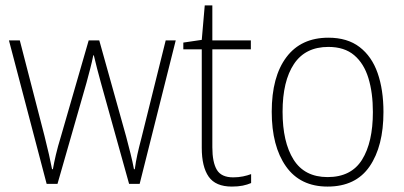

<svg xmlns="http://www.w3.org/2000/svg" viewBox="-20 -678 1488 708"><path d="M352 -373Q337 -427 326 -474H324Q319 -449 312.5 -424Q306 -399 299 -373L192 0H152L13 -529H53L144 -177Q154 -137 160.5 -108.5Q167 -80 172 -54H175Q179 -77 186 -107Q193 -137 205 -176L307 -529H346L445 -175Q454 -141 461.5 -111Q469 -81 474 -54H477Q481 -83 486.5 -108Q492 -133 502 -171L591 -529H628L495 0H456Z M840 -24Q859 -24 876 -27.5Q893 -31 906 -36V-3Q892 3 875 6.5Q858 10 835 10Q775 10 749.5 -26.5Q724 -63 724 -133V-496H656V-521L724 -531L735 -658H763V-529H905V-496H763V-135Q763 -80 779.5 -52Q796 -24 840 -24Z M1394 -265Q1394 -139 1343 -64.5Q1292 10 1188 10Q1087 10 1034.5 -64.5Q982 -139 982 -266Q982 -395 1036 -467Q1090 -539 1191 -539Q1261 -539 1306 -504.5Q1351 -470 1372.5 -408.5Q1394 -347 1394 -265ZM1022 -266Q1022 -154 1062.5 -89.5Q1103 -25 1188 -25Q1275 -25 1315 -89Q1355 -153 1355 -265Q1355 -336 1338.5 -390Q1322 -444 1286 -474.5Q1250 -505 1191 -505Q1106 -505 1064 -442Q1022 -379 1022 -266Z"/></svg>

Font: Noto Sans Kannada SemiCondensed ExtraLight
Style: Regular
Weight: 200
Width: 4
Designer: Jelle Bosma - Monotype Design Team
Foundry: Monotype Imaging Inc.
Version: Version 2.005; ttfautohint (v1.8.4.7-5d5b)